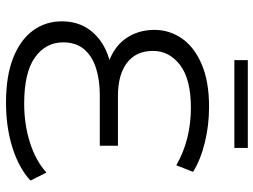

<svg xmlns="http://www.w3.org/2000/svg" viewBox="-128 -754 889 674"><g transform="rotate(90 317.0 -417.5)"><path d="M341 6.4Q246.5 6.4 183 -19Q119.6 -44.3 87.5 -88.6Q55.4 -132.8 55.4 -189.1Q55.4 -245.8 84.2 -285.6Q113 -325.4 161.2 -346.2Q209.5 -367.1 266.5 -367.1L271.1 -343.3Q214.6 -343.3 172.6 -365.2Q130.5 -387 108 -426Q85.4 -465 85.4 -514.8Q85.4 -567 115.1 -610.5Q144.9 -654 205.3 -680.2Q265.8 -706.4 356 -706.4Q420.3 -706.4 480.3 -691.7Q540.4 -677.1 583.8 -650.4L560.7 -591.3Q515 -617.6 464.4 -630.1Q413.9 -642.6 358.7 -642.6Q258.6 -642.6 208.9 -604.7Q159.2 -566.8 159.2 -509.8Q159.2 -450.5 200.8 -418.5Q242.5 -386.5 318 -386.5H492.2V-322.8H315.1Q260.1 -322.8 218.1 -309Q176 -295.1 152.6 -266.7Q129.2 -238.3 129.2 -194.1Q129.2 -133.2 181.9 -95.3Q234.6 -57.4 344.3 -57.4Q417.9 -57.4 482 -78Q546.1 -98.7 586.3 -135.6L614.4 -79.5Q571 -39.1 499.2 -16.3Q427.4 6.4 341 6.4ZM191.5 -795.2V-842.4H499.8V-795.2Z"/></g></svg>

Font: Montserrat Alternates Thin
Style: Regular
Weight: 100
Designer: Julieta Ulanovsky
Foundry: Julieta Ulanovsky
Version: Version 9.000